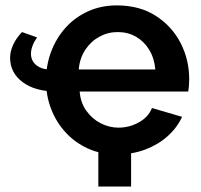

<svg xmlns="http://www.w3.org/2000/svg" viewBox="-20 -553 731 700"><path d="M338.5 127.1V0L458 -40.6V127.1ZM16.8 -342.6Q16.8 -364.4 27.4 -388.5Q38 -412.6 60.2 -436.1L115.1 -416.7Q103.8 -400.3 98.3 -385.2Q92.9 -370.1 92.9 -357.2Q92.9 -331.1 112.5 -315.4Q132.2 -299.7 162.1 -299.7H305.3V-219.3H187.1Q108.2 -219.3 62.5 -253.6Q16.8 -287.8 16.8 -342.6ZM405.1 10Q347.7 10 300.6 -11.5Q253.5 -33 219.2 -70.3Q184.9 -107.5 166.3 -156.1Q147.7 -204.6 147.7 -258.7Q147.7 -314.6 166.3 -364.3Q185 -414 219 -451.9Q253.1 -489.8 300.6 -511.5Q348.2 -533.3 405.6 -533.3Q488.7 -533.3 547.6 -495.5Q606.6 -457.8 638.2 -396.6Q669.8 -335.5 669.8 -264.1Q669.8 -251.8 668.8 -239.6Q667.9 -227.4 666.4 -219.3H270.5Q273.6 -178.6 294.8 -149.1Q316 -119.5 347.3 -103.5Q378.6 -87.6 411.7 -87.6Q452 -87.6 486.6 -107.1Q521.2 -126.5 534.1 -159.2L643.9 -127Q625.5 -87.2 590.9 -56.3Q556.3 -25.4 509.2 -7.7Q462.1 10 405.1 10ZM267.1 -299.7H546.3Q542.7 -340.7 524.1 -371.4Q505.4 -402.1 475.8 -419.1Q446.3 -436.1 408.8 -436.1Q373.4 -436.1 342.2 -419.1Q311.1 -402.1 290.9 -371.4Q270.6 -340.7 267.1 -299.7Z"/></svg>

Font: Raleway Thin
Style: Regular
Weight: 100
Designer: Matt McInerney, Pablo Impallari, Rodrigo Fuenzalida
Foundry: Matt McInerney, Pablo Impallari, Rodrigo Fuenzalida
Version: Version 4.026